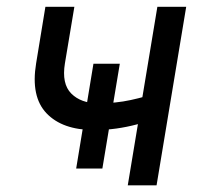

<svg xmlns="http://www.w3.org/2000/svg" viewBox="-20 -556 606 576"><path d="M261.7 -166Q167.5 -166 119.6 -216.1Q71.8 -266.1 88.4 -366.2L116.2 -535.6H203.1L174.8 -366.2Q164.6 -304.7 193.8 -275.4Q223.1 -246.1 274.9 -246.1Q327.6 -246.1 372.1 -255.9Q416.5 -265.6 462.9 -280.8L449.2 -200.7Q419.4 -190.4 389.9 -182.6Q360.4 -174.8 329.1 -170.4Q297.9 -166 261.7 -166ZM363.3 0 452.1 -535.6H538.6L449.7 0ZM208.5 -50.3 260.3 -364.7H339.4L287.1 -50.3Z"/></svg>

Font: Inter 20pt
Style: Italic
Weight: 400
Italic angle: -9.3988°
Version: Version 4.001;git-66647c0bb